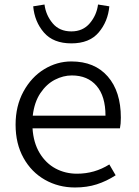

<svg xmlns="http://www.w3.org/2000/svg" viewBox="-20 -817 615 850"><path d="M49 -265Q49 -348 84 -412Q119 -476 175.5 -510.5Q232 -545 296 -545Q399 -545 457 -478.5Q515 -412 515 -296Q515 -268 511 -249H124Q128 -185 155.5 -139.5Q183 -94 226 -71Q269 -48 321 -48Q399 -48 464 -89L492 -41Q452 -15 408.5 -1Q365 13 312 13Q239 13 179 -21Q119 -55 84 -118Q49 -181 49 -265ZM127 -789 177 -797Q183 -750 213 -714Q243 -678 296 -678Q347 -678 377.5 -714Q408 -750 414 -797L464 -789Q458 -722 417 -673.5Q376 -625 296 -625Q216 -625 174.5 -673Q133 -721 127 -789ZM447 -305Q447 -391 407.5 -437Q368 -483 298 -483Q260 -483 223 -464Q186 -445 159 -405Q132 -365 125 -305Z"/></svg>

Font: Nebula Sans Book
Style: Regular
Weight: 400
Designer: Paul D. Hunt for Adobe (as Source Sans)
Foundry: Nebula Entertainment & Broadcasting LLC
Version: Version 1.010